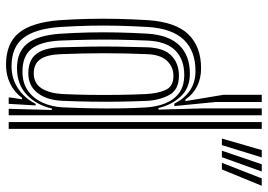

<svg xmlns="http://www.w3.org/2000/svg" viewBox="-140 -700 848 607"><g transform="rotate(90 283.5 -396.0)"><path d="M387 0H365.5V-800H387ZM344 0H323.5L327.2 -136.2L322.5 -136.5Q311.8 -88 279 -57.1Q246.2 -26.2 194.8 -26.2Q143.8 -26.2 117.6 -58.4Q91.5 -90.5 86.2 -162.2Q83.2 -207.2 82.2 -251.9Q81.2 -296.5 82.1 -342.9Q83 -389.2 86 -439.8Q90.5 -506.5 122.9 -539.6Q155.2 -572.8 212.5 -572.8Q257.8 -572.8 284.8 -543.5Q311.8 -514.2 321 -473.5H326L322.2 -613V-800H344ZM205.5 -43.5Q242.2 -43.5 266.6 -61Q291 -78.5 304 -107.2Q317 -136 318.8 -169.8Q321 -218.5 321.9 -264.2Q322.8 -310 322.1 -352.6Q321.5 -395.2 319.2 -434Q317.2 -466.5 306.6 -494Q296 -521.5 274.2 -538.2Q252.5 -555 216 -555Q167.8 -555 139.2 -527Q110.8 -499 107.8 -439.5Q105.8 -390.8 105 -346.5Q104.2 -302.2 105 -257.5Q105.8 -212.8 107.8 -162.5Q110.8 -101.5 133.6 -72.5Q156.5 -43.5 205.5 -43.5ZM211 -62Q171 -62 151.1 -86Q131.2 -110 129 -162.5Q127.5 -210 126.9 -255.6Q126.2 -301.2 126.9 -346.9Q127.5 -392.5 129 -439.2Q131.2 -491.5 155.9 -514.9Q180.5 -538.2 219 -538.2Q263.2 -538.2 279.9 -507.5Q296.5 -476.8 298.5 -434.8Q300.2 -392.8 300.9 -349.4Q301.5 -306 300.9 -261Q300.2 -216 298.2 -170Q296 -120 273.2 -91Q250.5 -62 211 -62ZM211 -79.2Q243.2 -79.2 258.9 -104.2Q274.5 -129.2 276.8 -170Q278.8 -212 279.4 -257Q280 -302 279.4 -347.1Q278.8 -392.2 276.8 -434.5Q275 -471 263.9 -495.9Q252.8 -520.8 219.2 -520.8Q191 -520.8 171.9 -500.6Q152.8 -480.5 150.8 -440Q147.8 -369.8 147.8 -303.5Q147.8 -237.2 150.8 -162.2Q152.8 -119.8 167.2 -99.5Q181.8 -79.2 211 -79.2ZM184.2 8.5Q116.8 8.5 83.4 -32.2Q50 -73 43.2 -162.2Q40.2 -207.8 39.2 -252.8Q38.2 -297.8 39.2 -344.1Q40.2 -390.5 43.2 -440.2Q49.2 -528.2 88.2 -568.2Q127.2 -608.2 195.5 -608.2Q226.8 -608.2 252 -595.8Q277.2 -583.2 294 -558.8H299.2L279.2 -678.8V-800H302V-654.2L314.8 -523.8H307Q291.5 -555 265.8 -572.8Q240 -590.5 203.8 -590.5Q141 -590.5 105.4 -553.9Q69.8 -517.2 64.8 -440Q62 -392 60.9 -346.4Q59.8 -300.8 60.8 -255.5Q61.8 -210.2 64.8 -163Q70.2 -84.5 99.1 -46.8Q128 -9 189 -9Q229 -9 259.9 -30.1Q290.8 -51.2 307.8 -85.2H312.8L307.8 0H287.8L288 -7.8L293.5 -42.2H289Q271.2 -18 244.2 -4.8Q217.2 8.5 184.2 8.5ZM494.2 -674 543.5 -800H566.8L515.2 -674ZM417.5 -674 454 -800H477.2L438.2 -674ZM456 -674 498.8 -800H521.8L476.5 -674Z"/></g></svg>

Font: Big Shoulders Inline Display Thin
Style: Bold
Weight: 700
Version: Version 2.002